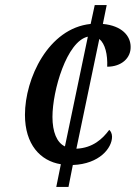

<svg xmlns="http://www.w3.org/2000/svg" viewBox="-20 -734 535 754"><path d="M219 -89 201 0H249L266 -86C371 -90 420 -153 420 -197C420 -209 415 -219 409 -224C383 -189 345 -153 280 -150L370 -581C393 -562 403 -520 401 -472C457 -472 494 -506 493 -550C493 -593 459 -633 384 -640L399 -714H352L336 -640C170 -623 78 -426 78 -283C78 -167 138 -102 219 -89ZM325 -590 235 -159C203 -174 186 -216 186 -275C186 -378 242 -572 325 -590Z"/></svg>

Font: Noto Serif Condensed Medium
Style: Italic
Weight: 500
Width: 3
Italic angle: -12°
Designer: Monotype Design Team
Foundry: Monotype Imaging Inc.
Version: Version 2.013